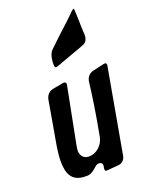

<svg xmlns="http://www.w3.org/2000/svg" viewBox="-171 -1026 831 1097"><g transform="rotate(-20 245.0 -478.0)"><path d="M242 -674C289 -691 335 -708 382 -725L402 -733L401 -732C420 -741 428 -759 428 -784L427 -800C426 -820 425 -843 425 -863L423 -918C423 -936 421 -945 419 -945C417 -945 410 -940 399 -930L395 -925C370 -900 343 -875 315 -850C300 -836 284 -822 268 -806L225 -765C213 -751 206 -732 204 -707C203 -704 203 -700 203 -694V-684C203 -671 206 -665 212 -665C214 -665 218 -665 222 -667ZM224 -764 225 -765ZM402 -573C380 -567 364 -549 360 -525C352 -456 335 -336 309 -201C299 -158 261 -121 215 -121C208 -121 201 -122 196 -124L197 -123C175 -131 164 -152 164 -173C164 -181 166 -192 168 -204L234 -542C235 -546 236 -550 236 -552C236 -561 231 -567 223 -567C222 -567 219 -567 216 -566L150 -554H151C128 -549 112 -531 107 -507C91 -417 76 -327 60 -237C55 -205 52 -176 52 -150C52 -76 73 -21 157 -21H171C187 -22 205 -32 226 -52C234 -60 243 -65 252 -65C266 -65 274 -58 274 -45C274 -43 273 -39 272 -34C271 -29 271 -25 271 -22C271 -16 273 -11 280 -11H285L355 -17C377 -19 394 -35 398 -58L489 -568C490 -571 490 -574 490 -577C490 -585 487 -590 481 -590C479 -590 476 -590 472 -589Z"/></g></svg>

Font: Bangerz
Style: Regular
Weight: 400
Designer: vernon adams
Foundry: Vernon Adams
Version: Version 2.10;December 28, 2023;FontCreator 13.0.0.2683 64-bi